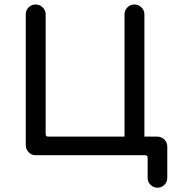

<svg xmlns="http://www.w3.org/2000/svg" viewBox="-20 -708 821 877"><path d="M97.7 -44.9V-642.6Q97.7 -661.1 110.8 -674.3Q124 -687.5 142.6 -687.5Q161.1 -687.5 174.8 -674.3Q188.5 -661.1 188.5 -642.6V-95.7Q188.5 -84 200.2 -84H548.8V-642.6Q548.8 -661.1 562 -674.3Q575.2 -687.5 593.8 -687.5Q612.3 -687.5 626 -674.3Q639.6 -661.1 639.6 -642.6V1H142.6Q124 1 110.8 -12.7Q97.7 -26.4 97.7 -44.9ZM654.3 104.5V12.7Q654.3 1 642.6 1H588.9V-84H698.2Q716.8 -84 730.5 -70.8Q744.1 -57.6 744.1 -39.1V104.5Q744.1 123 731 136.2Q717.8 149.4 699.2 149.4Q680.7 149.4 667.5 136.2Q654.3 123 654.3 104.5Z"/></svg>

Font: jf-openhuninn-2.1
Style: Regular
Weight: 400
Designer: [Kosugi Maru]
Designed by MOTOYA      

[Varela Round]
Joe Prince (Latin component); Avraham Cornfeld (Hebrew component)
Foundry: justfont Co., Ltd.
Version: 2.1